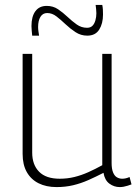

<svg xmlns="http://www.w3.org/2000/svg" viewBox="-20 -751 560 781"><path d="M210 10Q168 10 137 -5.5Q106 -21 89 -51Q72 -81 72 -125V-532H111V-130Q111 -81 139 -52.5Q167 -24 223 -24Q254 -24 282.5 -31Q311 -38 339 -50.5Q367 -63 396 -79V-532H434V-88Q434 -64 440 -49.5Q446 -35 456 -29.5Q466 -24 477 -24Q492 -24 507 -31L515 -1Q507 2 499 4.5Q491 7 483 8.5Q475 10 467 10Q444 10 425 -4Q406 -18 401 -48Q370 -32 339.5 -18.5Q309 -5 277.5 2.5Q246 10 210 10ZM111 -606Q110 -616 109 -626.5Q108 -637 108 -645Q108 -684 124 -705.5Q140 -727 170 -727Q196 -727 216 -713.5Q236 -700 254.5 -682.5Q273 -665 292 -651.5Q311 -638 334 -638Q348 -638 356 -646Q364 -654 368 -668Q372 -682 372 -697Q372 -705 371 -714Q370 -723 369 -731H396Q398 -721 398.5 -711.5Q399 -702 399 -692Q399 -655 383.5 -630.5Q368 -606 335 -606Q309 -606 287.5 -620Q266 -634 247 -652Q228 -670 210 -684Q192 -698 172 -698Q154 -698 144.5 -682.5Q135 -667 135 -641Q135 -632 136.5 -622.5Q138 -613 139 -606Z"/></svg>

Font: Georama ExtraLight
Style: Regular
Weight: 250
Version: Version 1.001